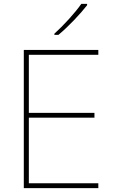

<svg xmlns="http://www.w3.org/2000/svg" viewBox="-20 -1023 590 992"><path d="M430 -996V-1003H400C371 -960 306 -889 261 -849V-843H282C335 -887 395 -951 430 -996ZM488 -51V-76H129V-415H468V-440H129V-740H488V-765H103V-51Z"/></svg>

Font: Noto Sans Tamil UI Thin
Style: Regular
Weight: 100
Designer: Jelle Bosma - Monotype Design Team
Foundry: Monotype Imaging Inc.
Version: Version 2.004